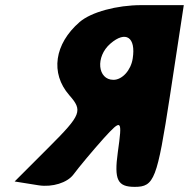

<svg xmlns="http://www.w3.org/2000/svg" viewBox="-20 -778 736 748"><path d="M290 -692C192 -607 175 -493 250 -407C303 -347 297 -331 172 -206L37 -71L131 -56C184 -48 242 -66 266 -98C289 -129 342 -192 383 -238C455 -317 457 -314 439 -185C424 -77 438 -50 505 -50C581 -50 592 -79 642 -404L696 -758H531C435 -758 335 -731 290 -692ZM497 -550C490 -504 456 -467 422 -467C360 -467 351 -557 410 -608C470 -660 510 -633 497 -550Z"/></svg>

Font: Hussar Skorodowane
Style: Ky
Weight: 700
Foundry: Cannot Into Space Fonts
Version: Version 0.892